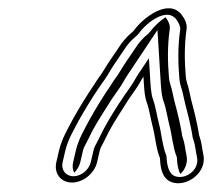

<svg xmlns="http://www.w3.org/2000/svg" viewBox="-20 -696 505 457"><path d="M285.9 -459.1C295 -472.5 305.1 -485.4 313.8 -500.8C316.1 -505.2 318.1 -508.5 321.5 -513.6C322.8 -492.2 323.3 -467.8 329.7 -451.1C335.2 -436.4 338.8 -411.8 343.4 -394.6C349.5 -372 351.2 -343 360.6 -319.9C360.9 -319.2 360.9 -319 361 -318.6L360.9 -318C361.8 -296.2 365.7 -270.7 388.7 -262.4C423.8 -249.7 474.2 -285.1 463.8 -329.2C460.9 -341.5 460.6 -354.5 455.1 -370.7C454.3 -373.2 453.2 -375.6 452.9 -380.4C448.4 -407.1 441.8 -433.1 435.3 -457.2L430.5 -479C427.7 -493.9 423.2 -500.2 422.1 -515.2C419.3 -549.5 418.4 -587.5 424.1 -626.6C425.9 -638.7 420 -650.8 412.4 -660.8C381.6 -700.7 321.7 -654.8 299.4 -624.4C298.1 -622.6 296.2 -620.5 293.4 -618.3C284.2 -610.8 276.1 -601.5 269 -592.3L256.7 -574C248.2 -561.4 237.1 -545.8 228.6 -531.5C221.6 -519 214.1 -511.2 204.3 -494.8C187.5 -470.3 169.7 -441.2 154.5 -414.2C141.8 -389.7 127.3 -367.2 120.1 -336L114.1 -310C107.9 -283.4 124.7 -261.5 151.4 -261.5C178 -261.5 204.9 -283.4 211.1 -310L217.1 -336C217.9 -339.5 219 -342.6 219.6 -344C227 -357.8 232.9 -370.1 239.8 -383.9C253.3 -409 270.6 -434.2 285.9 -459.1ZM376.2 -324.6C376 -325.3 375.3 -327.6 375 -328.1C366.7 -348.7 364.1 -380.2 358.4 -401.4C354 -417.5 350.6 -442 344.4 -458.9C339 -472.7 338.2 -496 336.9 -517.8L334.4 -557.5L309.1 -519.6C305.7 -514.4 302.9 -509.8 300.4 -505.1C292.1 -490.6 283.2 -479.4 273.6 -465.2C257.4 -441.2 240.8 -414.8 226.4 -388.1C219 -373.3 213.7 -362.3 206.1 -348C204 -343.7 203.2 -340.8 202.1 -336L196.1 -310C191.8 -291.7 173.2 -276.5 154.8 -276.5C136.5 -276.5 124.8 -291.7 129.1 -310L135.1 -336C141.6 -364.1 154.7 -384.6 167.8 -409.8C183.4 -437.4 200.1 -464.6 216.5 -488.6C226.3 -502.9 233.4 -511.9 241.6 -526.5C249.3 -539.4 260.4 -555.2 269 -568L280.9 -585.7C287.8 -594.6 294.4 -601.8 301.6 -607.7C305.5 -610.8 308.7 -614.1 311.3 -617.7C330.1 -643.3 377.2 -678.9 399.3 -650.2C406.3 -641.1 409.8 -631.4 408.9 -625.4C402.9 -584.6 403.9 -545.5 406.8 -510.8C408 -492.9 412.9 -486 415.3 -473L420.3 -450.8C426.8 -426.7 433.4 -400 437.6 -375.7C438.4 -367.3 439.6 -365.5 440.4 -363.3C445.3 -348.8 445.4 -337 448.7 -322.8C456.1 -291.5 421.4 -267.7 396.7 -276.6C381.8 -282 377.3 -301.8 376.2 -324.6ZM246.9 -461.4C256.3 -475.3 265.9 -487.4 274.4 -502.5C276.8 -506.9 279.2 -510.9 282.6 -516L354.8 -624.5L361.6 -515.2C363 -493.7 363.7 -469.6 369.5 -454.4C375.4 -438.5 378.9 -414.1 383.4 -397.4C389.3 -375.3 391.4 -345.3 400.3 -323.5C400.8 -322.3 401.1 -321 401.3 -319.8L401.1 -318.8C401.7 -306.1 403.6 -291.7 409.5 -281.9C419.8 -291.5 428.1 -308.3 423.8 -326.6C420.7 -339.8 420.5 -352.3 415.3 -367.6C414.5 -369.8 413.2 -372.7 412.8 -378.5C408.4 -404.3 401.9 -430.4 395.3 -454.6L390.4 -476.6C387.8 -490.6 383.1 -497.2 382 -513.5C379.2 -547.9 378.2 -586.4 384 -626.2C385.5 -635.8 380.9 -646 374.1 -655.1C360.6 -646.4 346.1 -632.5 338.1 -621.6C336.2 -618.9 333.4 -616.1 329.7 -613C322.1 -606.9 314.7 -598.6 307.7 -589.6L295.6 -571.6C287 -558.9 276 -543.2 267.8 -529.5C260.2 -516 252.9 -508.7 243.3 -492.5C226.3 -467.7 209.2 -439.8 193.8 -412.5C181 -387.8 167 -366 160.1 -336L154.1 -310C151.8 -300.2 153.1 -291.5 156.7 -284.7C162.9 -290.9 168.8 -300.2 171.1 -310L177.1 -336C178 -340 179 -342.9 180.2 -345.5C187.6 -359.6 193.3 -371.3 200.4 -385.5C214.4 -411.5 231.5 -436.3 246.9 -461.4Z"/></svg>

Font: HoneyBee
Style: BlurIt
Weight: 700
Foundry: Cannot Into Space Fonts
Version: Version 0.89